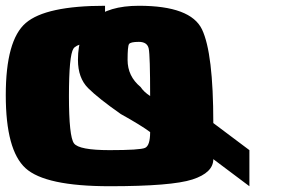

<svg xmlns="http://www.w3.org/2000/svg" viewBox="-20 -645 1009 665"><path d="M421.9 -437.5Q421.9 -380.9 466.8 -343.8Q478.5 -326.2 500 -312.5Q500 -453.1 495.1 -476.6Q490.2 -500 460.9 -500Q431.6 -500 426.8 -492.2Q421.9 -484.4 421.9 -437.5ZM718.8 -218.8 843.8 -125V0L718.8 -93.8Q718.8 -46.9 646.5 -23.4Q574.2 0 360.1 0Q136.7 0 68.4 -62.5Q0 -125 0 -315.4Q0 -505.9 69.3 -565.4Q138.7 -625 343.8 -625V-500Q250 -500 234.4 -476.6Q218.8 -453.1 218.8 -312.5Q218.8 -171.9 236.3 -148.4Q253.9 -125 359.4 -125Q464.8 -125 482.4 -132.8Q500 -140.6 500 -187.5Q468.8 -210.9 398.4 -250Q320.3 -304.7 285.2 -339.8Q250 -375 250 -437.5Q250 -625 460.9 -625Q640.6 -625 679.7 -543Q718.8 -460.9 718.8 -218.8Z"/></svg>

Font: CraftyPE
Style: Regular
Weight: 400
Designer: Erek Butcher
Foundry: Haunted Coop
Version: Version 0.018;April 4, 2024;FontCreator 15.0.0.2962 64-bit